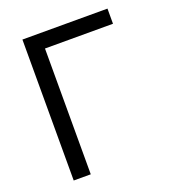

<svg xmlns="http://www.w3.org/2000/svg" viewBox="-133 -829 840 931"><g transform="rotate(-20 287.5 -363.5)"><path d="M176.1 0H88.1V-727.3H527V-649.1H176.1Z"/></g></svg>

Font: Linik Sans
Style: Regular
Weight: 400
Designer: Rasmus Andersson (font), Marc Monis (original base), Kil Hyung-jin (Pretendard portions), Cristiano Sobral (main changes
Foundry: rsms
Version: Version 3.018;May 31, 2022;FontCreator 14.0.0.2814 64-bit; t